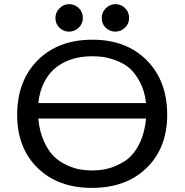

<svg xmlns="http://www.w3.org/2000/svg" viewBox="-20 -897 893 928"><path d="M63 -341.8Q63 -505.9 162.1 -605.5Q261.2 -705.1 426.8 -705.1Q590.8 -705.1 689.5 -605.5Q788.1 -505.9 788.1 -341.8Q788.1 -182.6 689 -85.7Q589.8 11.2 423.8 11.2Q260.7 11.2 161.9 -85.2Q63 -181.6 63 -341.8ZM165 -324.2Q170.9 -261.2 192.4 -214.1Q213.9 -167 240.5 -141.1Q267.1 -115.2 302.5 -99.1Q337.9 -83 366.5 -78.1Q395 -73.2 425.8 -73.2Q464.8 -73.2 501 -82Q537.1 -90.8 578.6 -115.5Q620.1 -140.1 649.2 -193.6Q678.2 -247.1 686 -324.2ZM165 -398.9H686Q679.2 -459 655 -502.9Q630.9 -546.9 603 -569.8Q575.2 -592.8 537.6 -606Q500 -619.1 475.6 -622.1Q451.2 -625 424.8 -625Q376 -625 334 -613Q292 -601.1 256.1 -575Q220.2 -548.8 196 -504.4Q171.9 -460 165 -398.9ZM248 -810.1Q248 -837.9 268.1 -857.4Q288.1 -877 314 -877Q340.8 -877 360.6 -858.2Q380.4 -839.4 380.4 -810.1Q380.4 -782.2 360.4 -763.2Q340.3 -744.1 314 -744.1Q287.1 -744.1 267.6 -762.7Q248 -781.2 248 -810.1ZM471.7 -810.1Q471.7 -837.9 491.7 -857.4Q511.7 -877 537.6 -877Q564.5 -877 584.2 -858.2Q604 -839.4 604 -810.1Q604 -782.2 584 -763.2Q564 -744.1 537.6 -744.1Q510.7 -744.1 491.2 -762.7Q471.7 -781.2 471.7 -810.1Z"/></svg>

Font: CMU Concrete
Style: Bold
Weight: 700
Version: Version 0.7.0